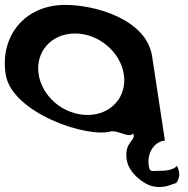

<svg xmlns="http://www.w3.org/2000/svg" viewBox="-25 -576 765 780"><path d="M-2 -274C22 -118 331 -12 429 -43C464 -43 500 -14 516 -34C530 -3 478 -2 490 74C498 126 557 171 592 180C646 193 678 168 691 168C706 144 708 128 694 98C676 117 644 118 616 118C603 118 588 122 583 112C568 68 587 2 645 -5L593 -347C570 -500 355 -558 235 -556C76 -554 -26 -430 -2 -274ZM132 -274C118 -366 184 -440 280 -440C375 -440 464 -366 478 -274C492 -184 427 -109 331 -109C232 -109 146 -184 132 -274Z"/></svg>

Font: Ampere
Style: RevIta
Weight: 400
Version: Version 1